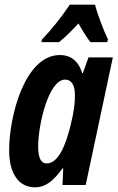

<svg xmlns="http://www.w3.org/2000/svg" viewBox="-20 -790 502 820"><path d="M159 -621 157 -610H232C256 -629 284 -656 315 -690C333 -658 350 -631 366 -610H438L441 -622C422 -661 395 -732 386 -770H278C244 -719 203 -667 159 -621ZM129 10C179 10 212 -23 247 -71H250L247 0H346L462 -545H358L334 -478H331C314 -532 280 -555 236 -555C86 -555 19 -294 19 -148C19 -49 60 10 129 10ZM179 -92C155 -92 143 -116 143 -164C143 -259 188 -450 258 -450C285 -450 300 -427 300 -384C300 -352 297 -316 281 -253C263 -181 233 -92 179 -92Z"/></svg>

Font: Noto Sans ExtraCondensed
Style: Bold Italic
Weight: 700
Width: 2
Italic angle: -12°
Designer: Monotype Design Team
Foundry: Monotype Imaging Inc.
Version: Version 2.013